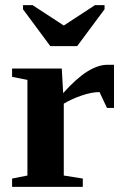

<svg xmlns="http://www.w3.org/2000/svg" viewBox="-20 -725 484 745"><path d="M225.1 -363.8Q277.8 -422.4 319.6 -448Q361.3 -473.6 396 -473.6H422.4V-306.2H395L366.2 -367.7Q335.4 -367.7 296.4 -354.2Q257.3 -340.8 227.5 -322.8V-43.9L301.3 -32.2V0H26.9V-32.2L86.4 -43.9V-415L26.9 -426.8V-459H219.7ZM385.7 -705.1V-689L279.3 -545.9H175.3L69.3 -689V-705.1H106.4L227.5 -626L348.6 -705.1Z"/></svg>

Font: Liberation Serif
Style: Bold
Weight: 700
Designer: Steve Matteson
Foundry: Ascender Corporation
Version: Version 2.1.5